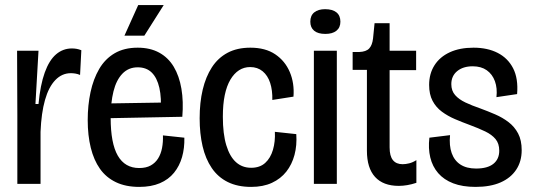

<svg xmlns="http://www.w3.org/2000/svg" viewBox="-20 -721 2090 753"><path d="M48 0V-268L47 -522H131L119 -313H131Q138 -388 155.5 -436.5Q173 -485 200 -508Q227 -531 262 -531Q271 -531 280 -529.5Q289 -528 299 -524L294 -427Q285 -431 275.5 -432.5Q266 -434 258 -434Q223 -434 197 -407Q171 -380 156.5 -329Q142 -278 139 -204V0Z M526 12Q473 12 434.5 -6.5Q396 -25 372 -59Q348 -93 336 -141.5Q324 -190 324 -250Q324 -308 335 -359.5Q346 -411 369 -450.5Q392 -490 429.5 -512Q467 -534 520 -534Q569 -534 604.5 -514.5Q640 -495 661.5 -459Q683 -423 691.5 -373Q700 -323 695 -263L383 -257V-315L631 -319L610 -281Q614 -337 605 -376.5Q596 -416 575 -436.5Q554 -457 520 -457Q484 -457 460 -432Q436 -407 425 -362.5Q414 -318 414 -259Q414 -159 442 -110.5Q470 -62 526 -62Q553 -62 571 -72Q589 -82 600 -99.5Q611 -117 615.5 -140.5Q620 -164 619 -190L703 -181Q704 -140 694 -105Q684 -70 662.5 -43.5Q641 -17 607 -2.5Q573 12 526 12ZM546 -581H468L522 -701H622Z M965 12Q912 12 873.5 -7Q835 -26 810.5 -62Q786 -98 774.5 -147.5Q763 -197 763 -257Q763 -319 775 -369.5Q787 -420 811 -457Q835 -494 872.5 -514Q910 -534 962 -534Q1021 -534 1059.5 -508Q1098 -482 1116.5 -438.5Q1135 -395 1131 -342L1048 -329Q1049 -367 1039.5 -396Q1030 -425 1010 -441.5Q990 -458 961 -458Q937 -458 917.5 -445.5Q898 -433 883.5 -408.5Q869 -384 861.5 -348Q854 -312 854 -263Q854 -196 867.5 -151.5Q881 -107 905.5 -85Q930 -63 965 -63Q999 -63 1020 -82Q1041 -101 1050.5 -133.5Q1060 -166 1058 -204L1142 -195Q1145 -151 1135 -113.5Q1125 -76 1103 -48Q1081 -20 1046.5 -4Q1012 12 965 12Z M1211 0V-522H1301V0ZM1256 -588Q1227 -588 1212 -600.5Q1197 -613 1197 -636Q1197 -660 1212.5 -672.5Q1228 -685 1255 -685Q1284 -685 1299.5 -672.5Q1315 -660 1315 -636Q1315 -613 1299.5 -600.5Q1284 -588 1256 -588Z M1544 8Q1483 8 1451 -27Q1419 -62 1419 -130V-447H1363V-517H1388Q1416 -518 1428 -531Q1440 -544 1443 -570L1449 -630H1508V-522H1612V-446H1508V-143Q1508 -109 1521 -93Q1534 -77 1559 -77Q1571 -77 1585 -80.5Q1599 -84 1613 -93V-4Q1595 2 1577.5 5Q1560 8 1544 8Z M1845 12Q1794 12 1757.5 -2Q1721 -16 1698.5 -42Q1676 -68 1667.5 -103.5Q1659 -139 1664 -181L1745 -191Q1741 -150 1751.5 -120.5Q1762 -91 1786 -75.5Q1810 -60 1847 -60Q1892 -60 1915 -78.5Q1938 -97 1938 -130Q1938 -158 1923.5 -175.5Q1909 -193 1883 -205.5Q1857 -218 1822 -231Q1792 -242 1764 -254Q1736 -266 1713 -283Q1690 -300 1676.5 -325.5Q1663 -351 1663 -388Q1663 -432 1684 -465Q1705 -498 1744 -516Q1783 -534 1837 -534Q1892 -534 1932 -513.5Q1972 -493 1992.5 -453Q2013 -413 2008 -352L1927 -340Q1931 -375 1921 -402.5Q1911 -430 1889 -445.5Q1867 -461 1834 -461Q1796 -461 1773 -442Q1750 -423 1750 -391Q1750 -365 1765 -348Q1780 -331 1805.5 -319Q1831 -307 1863 -296Q1893 -285 1922 -272.5Q1951 -260 1974.5 -242Q1998 -224 2012 -197.5Q2026 -171 2026 -132Q2026 -88 2004.5 -55.5Q1983 -23 1943 -5.5Q1903 12 1845 12Z"/></svg>

Font: Bricolage Grotesque 72pt SemiCondensed
Style: Regular
Weight: 400
Width: 4
Designer: Mathieu Triay
Foundry: Atelier Triay
Version: Version 1.001;gftools[0.9.33.dev8+g029e19f]